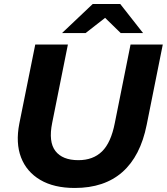

<svg xmlns="http://www.w3.org/2000/svg" viewBox="-20 -921 828 953"><path d="M351 12Q248 12 180 -28Q112 -68 84.5 -139.5Q57 -211 76 -308L155 -700H317L239 -311Q220 -217 255 -171.5Q290 -126 369 -126Q442 -126 486.5 -169.5Q531 -213 550 -311L628 -700H788L708 -301Q677 -146 587.5 -67Q498 12 351 12ZM288 -757 440 -901H577L690 -757H579L456 -877H559L405 -757Z"/></svg>

Font: Montserrat Thin
Style: Bold Italic
Weight: 700
Italic angle: -11.3°
Version: Version 9.000